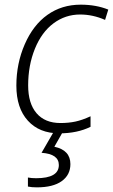

<svg xmlns="http://www.w3.org/2000/svg" viewBox="-20 -559 482 819"><path d="M232.9 9.8Q147.9 9.8 98.9 -44.2Q49.8 -98.1 49.8 -193.8Q49.8 -288.1 85.7 -370.4Q121.6 -452.6 182.6 -495.8Q243.7 -539.1 324.2 -539.1Q389.6 -539.1 441.9 -518.1L428.2 -474.1Q376 -497.1 321.8 -497.1Q258.8 -497.1 208.3 -459.5Q157.7 -421.9 128.9 -351.1Q100.1 -280.3 100.1 -194.8Q100.1 -117.7 136 -75.9Q171.9 -34.2 237.8 -34.2Q272.5 -34.2 302 -40.5Q331.5 -46.9 366.2 -63V-18.1Q309.6 9.8 232.9 9.8ZM280.3 141.1Q280.3 187 243.4 213.6Q206.5 240.2 137.2 240.2Q114.7 240.2 99.1 236.8V198.2Q113.8 201.2 134.3 201.2Q231 201.2 231 145Q231 97.7 157.2 92.8L210.9 0H250L211.9 66.9Q280.3 81.5 280.3 141.1Z"/></svg>

Font: CAA NEO Sans Light
Style: Italic
Weight: 300
Italic angle: -12°
Version: Version 1.10